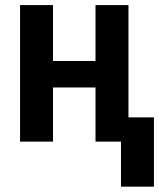

<svg xmlns="http://www.w3.org/2000/svg" viewBox="-20 -548 646 743"><path d="M388.2 -312V-209.5H145.5V-312ZM185.1 -528.3V0H57.6V-528.3ZM477.1 -528.3V0H349.6V-528.3ZM575.7 -93.8V174.3H448.2V-93.8Z"/></svg>

Font: Roboto SemiCondensed SemiBold
Style: Regular
Weight: 600
Width: 4
Designer: Christian Robertson
Foundry: Google
Version: Version 3.009; 2024